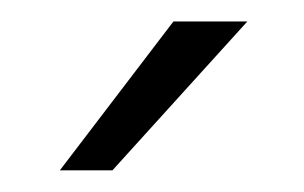

<svg xmlns="http://www.w3.org/2000/svg" viewBox="-20 -710 285 180"><path d="M36.1 -550.3 142.6 -689.9H211.9L85.4 -550.3Z"/></svg>

Font: HK Grotesk Legacy
Style: Regular
Weight: 400
Designer: Alfredo Marco Pradil
Foundry: Hanken Design Co.
Version: Version 2.022;PS 002.022;hotconv 1.0.88;makeotf.lib2.5.64775